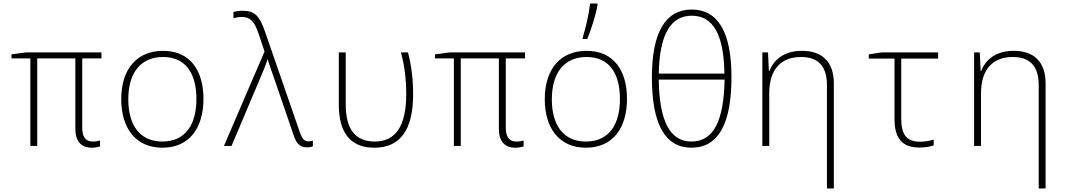

<svg xmlns="http://www.w3.org/2000/svg" viewBox="-20 -827 6040 1088"><path d="M499 10C520 10 537 6 547 3V-31C538 -28 526 -25 506 -25C464 -25 446 -52 446 -105V-496H555V-530H128L45 -519V-496H152V0H191V-496H407V-97C407 -27 440 10 499 10Z M900 10C1054 10 1133 -103 1133 -267C1133 -424 1060 -539 904 -539C757 -539 667 -437 667 -265C667 -102 748 10 900 10ZM900 -25C770 -25 707 -121 707 -264C707 -415 778 -504 904 -504C1040 -504 1093 -401 1093 -266C1093 -124 1033 -25 900 -25Z M1719 8C1734 8 1745 6 1753 2V-30C1747 -28 1738 -26 1727 -26C1707 -26 1693 -38 1680 -75L1482 -647C1451 -737 1423 -766 1356 -766C1333 -766 1317 -763 1303 -759V-724C1315 -727 1330 -731 1349 -731C1396 -731 1421 -708 1445 -637L1479 -535L1249 0H1292L1462 -402C1475 -431 1486 -461 1496 -490H1498C1505 -462 1517 -431 1529 -396L1645 -58C1660 -14 1680 8 1719 8Z M2101 10C2248 10 2321 -91 2321 -292C2321 -378 2312 -453 2292 -530H2252C2273 -453 2282 -375 2282 -293C2282 -113 2222 -25 2104 -25C1995 -25 1939 -92 1939 -237V-530H1900V-233C1900 -75 1966 10 2101 10Z M2899 10C2920 10 2937 6 2947 3V-31C2938 -28 2926 -25 2906 -25C2864 -25 2846 -52 2846 -105V-496H2955V-530H2528L2445 -519V-496H2552V0H2591V-496H2807V-97C2807 -27 2840 10 2899 10Z M3282 -614V-606H3308C3329 -658 3356 -740 3366 -798V-807H3324C3317 -745 3298 -665 3282 -614ZM3300 10C3454 10 3533 -103 3533 -267C3533 -424 3460 -539 3304 -539C3157 -539 3067 -437 3067 -265C3067 -102 3148 10 3300 10ZM3300 -25C3170 -25 3107 -121 3107 -264C3107 -415 3178 -504 3304 -504C3440 -504 3493 -401 3493 -266C3493 -124 3433 -25 3300 -25Z M3898 10C4048 10 4125 -120 4125 -391C4125 -645 4048 -773 3900 -773C3752 -773 3674 -645 3674 -389C3674 -120 3751 10 3898 10ZM4085 -410H3713C3717 -629 3779 -738 3900 -738C4022 -738 4082 -629 4085 -410ZM3898 -25C3776 -25 3716 -142 3713 -376H4086C4082 -141 4023 -25 3898 -25Z M4300 0H4339V-297C4339 -437 4408 -504 4519 -504C4613 -504 4666 -456 4666 -344V241H4705V-355C4705 -479 4636 -539 4525 -539C4420 -539 4364 -486 4340 -425H4337L4332 -530H4300Z M5189 9C5221 9 5252 4 5271 -3V-36C5250 -29 5220 -24 5194 -24C5114 -24 5087 -68 5087 -156V-495H5296V-530H4976L4903 -519V-495H5049V-150C5049 -46 5091 9 5189 9Z M5500 0H5539V-297C5539 -437 5608 -504 5719 -504C5813 -504 5866 -456 5866 -344V241H5905V-355C5905 -479 5836 -539 5725 -539C5620 -539 5564 -486 5540 -425H5537L5532 -530H5500Z"/></svg>

Font: Noto Sans Mono ExtraLight
Style: Regular
Weight: 200
Designer: Monotype Design Team
Foundry: Monotype Imaging Inc.
Version: Version 2.014